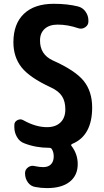

<svg xmlns="http://www.w3.org/2000/svg" viewBox="-20 -760 540 1000"><path d="M254.9 -445.3Q373 -392.6 416.5 -337.9Q460 -283.2 460 -200.2Q460 -53.7 356.4 -10.7Q347.7 -5.9 351.6 -1Q384.8 42 384.8 94.7Q384.8 153.3 343.3 186.5Q301.8 219.7 224.6 219.7Q193.4 219.7 164.1 213.9Q139.6 210 125 189.5Q110.4 168.9 110.4 142.6V141.6Q110.4 123 126.5 111.3Q142.6 99.6 163.1 105.5Q186.5 110.4 205.1 110.4Q231.4 110.4 245.6 95.7Q259.8 81.1 259.8 54.7Q259.8 32.2 250 16.6Q246.1 9.8 236.3 9.8H235.4Q166 9.8 106.4 -13.7Q82 -22.5 68.4 -46.4Q54.7 -70.3 54.7 -96.7V-109.4Q54.7 -126 70.8 -134.3Q86.9 -142.6 101.6 -133.8Q166 -97.7 224.6 -97.7Q269.5 -97.7 294.9 -122.1Q320.3 -146.5 320.3 -190.4Q320.3 -232.4 302.7 -259.3Q285.2 -286.1 245.1 -304.7Q134.8 -355.5 92.3 -409.2Q49.8 -462.9 49.8 -540Q49.8 -635.7 104.5 -688Q159.2 -740.2 259.8 -740.2Q331.1 -740.2 385.7 -726.6Q410.2 -720.7 425.3 -699.7Q440.4 -678.7 440.4 -653.3V-647.5Q440.4 -628.9 423.3 -617.7Q406.2 -606.4 386.7 -613.3Q333 -631.8 280.3 -631.8Q237.3 -631.8 212.9 -609.9Q188.5 -587.9 188.5 -549.8Q187.5 -476.6 254.9 -445.3Z"/></svg>

Font: Rounded Mgen+ 1mn bold
Style: Bold
Weight: 700
Designer: [Source Han Sans]
Ryoko NISHIZUKA  (kana & ideographs); Paul D. Hunt (Latin, Greek & Cyrillic); Wenlong ZHANG  (bopomofo
Version: Version 1.059.20150602